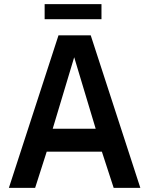

<svg xmlns="http://www.w3.org/2000/svg" viewBox="-20 -909 721 929"><path d="M263 -738H419L659 0H530L473 -175H206L150 0H23ZM443 -286 339 -632 235 -286ZM196 -889H471V-816H196Z"/></svg>

Font: Exo SemiBold
Style: Regular
Weight: 600
Designer: Natanael Gama
Foundry: Natanael Gama
Version: Version 1.500